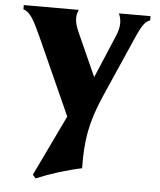

<svg xmlns="http://www.w3.org/2000/svg" viewBox="-55 -548 744 895"><g transform="rotate(5 316.5 -100.0)"><path d="M145 300C211 273 281 250 357 234C355 108 367 22 425 -110L552 -399C571 -441 588 -474 613 -480V-500H465C479 -469 479 -438 461 -395L376 -194L285 -397C266 -440 263 -469 277 -500H20V-480C52 -471 71 -435 106 -358L267 0L131 284Z"/></g></svg>

Font: Sinistre Bold
Style: Regular
Weight: 900
Designer: Jules Durand
Foundry: Collletttivo
Version: Version 69.420;Glyphs 3.2 (3217)